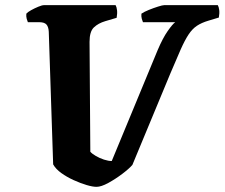

<svg xmlns="http://www.w3.org/2000/svg" viewBox="-20 -724 870 744"><path d="M354 0Q339 0 315.5 -7Q292 -14 265.5 -26Q239 -38 217.5 -53.5Q196 -69 186 -87L169 -601Q168 -620 160 -629Q152 -638 132 -638H88Q86 -642 83.5 -651Q81 -660 82 -671Q87 -677 100.5 -684.5Q114 -692 128.5 -698Q143 -704 150 -704H428Q432 -697 433.5 -684.5Q435 -672 432 -655L388 -642Q361 -634 344 -618Q327 -602 327 -562L330 -136Q337 -128 351.5 -119.5Q366 -111 383 -105.5Q400 -100 413 -100L591 -530Q611 -577 630 -604Q649 -631 659 -638H534Q532 -642 529.5 -651Q527 -660 528 -671Q538 -678 556.5 -685.5Q575 -693 592.5 -698.5Q610 -704 616 -704H824Q828 -697 829.5 -685Q831 -673 828 -656L788 -644Q761 -636 743 -624Q725 -612 710.5 -590Q696 -568 680 -532Q664 -496 640 -439L493 -85Q480 -70 453.5 -50Q427 -30 399.5 -15Q372 0 354 0Z"/></svg>

Font: Texturina 72pt 72pt Black
Style: Italic
Weight: 900
Italic angle: -11°
Designer: Guillermo Torres Carreño
Foundry: Omnibus-Type
Version: Version 1.002; ttfautohint (v1.8.3)